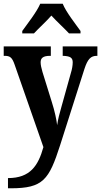

<svg xmlns="http://www.w3.org/2000/svg" viewBox="-20 -786 545 1035"><path d="M100 -619V-606H163C187 -632 230 -671 257 -702C283 -673 331 -629 352 -606H414V-619C387 -657 336 -721 318 -766H197C178 -721 127 -657 100 -619ZM23 174V229H38C213 229 244 183 304 -3L435 -414C453 -469 470 -485 502 -485H505V-536H318V-485H322C357 -483 372 -476 372 -450C372 -434 368 -411 363 -396L310 -206C301 -175 293 -145 288 -111C285 -140 275 -187 259 -237L209 -398C203 -419 199 -436 199 -450C199 -473 212 -485 250 -485H254V-536H0V-485H4C33 -485 45 -478 59 -437L214 7C186 107 143 174 23 174Z"/></svg>

Font: Noto Serif Ethiopic Condensed
Style: Bold
Weight: 700
Width: 3
Designer: Monotype Design Team
Foundry: Monotype Imaging Inc.
Version: Version 2.102